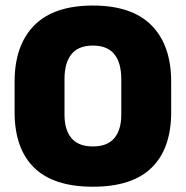

<svg xmlns="http://www.w3.org/2000/svg" viewBox="-20 -674 687 710"><path d="M323.5 16.5Q178 16.5 106 -54.2Q34 -125 34 -259V-372Q34 -506.5 106.5 -580Q179 -653.5 323.5 -653.5Q468 -653.5 540.5 -580Q613 -506.5 613 -372V-259Q613 -125 541 -54.2Q469 16.5 323.5 16.5ZM323.5 -132.5Q377 -132.5 402.8 -163.2Q428.5 -194 428.5 -250V-381.5Q428.5 -441.5 402.8 -473.5Q377 -505.5 323.5 -505.5Q270 -505.5 244.2 -473.5Q218.5 -441.5 218.5 -381.5V-250Q218.5 -194 244.2 -163.2Q270 -132.5 323.5 -132.5Z"/></svg>

Font: Anek Devanagari Medium ExtraBold
Style: Regular
Weight: 800
Version: Version 1.003